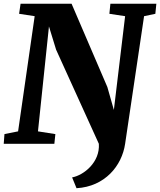

<svg xmlns="http://www.w3.org/2000/svg" viewBox="-36 -767 854 1024"><path d="M-16.1 0H253.9L259.3 -51.8L166.5 -66.4L225.1 -626L263.2 -502L491.2 0C498 98.1 411.1 167.5 348.6 179.2L372.1 236.8C523.9 228 614.3 116.7 631.3 0L732.4 -680.7L792.5 -693.4L797.9 -747.1H552.7L547.4 -693.4L631.3 -680.7L571.3 -180.7L536.6 -302.7L345.7 -747.1H73.7L65.9 -693.4L148.9 -680.7L60.5 -66.4L-12.2 -51.8Z"/></svg>

Font: Merriweather
Style: Heavy Italic
Weight: 900
Italic angle: -7.5°
Designer: Eben Sorkin
Foundry: Eben Sorkin
Version: Version 1.001